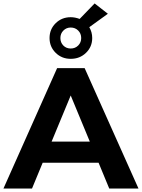

<svg xmlns="http://www.w3.org/2000/svg" viewBox="-29 -1096 825 1116"><path d="M544 -150H219L157 0H-9L303 -700H463L776 0H606ZM493 -273 382 -541 271 -273ZM490 -938Q507 -909 507 -875Q507 -824 471 -789Q435 -754 382 -754Q330 -754 294.5 -789Q259 -824 259 -875Q259 -926 294.5 -961Q330 -996 382 -996Q407 -996 434 -986L521 -1076L598 -1016ZM443 -875Q443 -901 425.5 -918.5Q408 -936 382 -936Q357 -936 339.5 -918.5Q322 -901 322 -875Q322 -849 339 -831.5Q356 -814 382 -814Q408 -814 425.5 -831.5Q443 -849 443 -875Z"/></svg>

Font: Idrija
Style: Bold
Weight: 700
Designer: Julieta Ulanovsky
Foundry: Julieta Ulanovsky
Version: Version 7.200